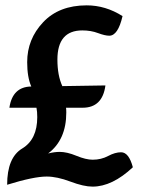

<svg xmlns="http://www.w3.org/2000/svg" viewBox="-20 -674 522 707"><path d="M320.8 13.2Q288.1 13.2 239 -5.4Q189.9 -23.9 151.9 -23.9Q104 -23.9 6.3 6.3Q6.3 -93.8 61.8 -127.2Q117.2 -160.6 117.2 -242.7Q117.2 -263.2 114.3 -277.3H14.6Q25.9 -354.5 95.2 -355.5Q80.1 -389.6 80.1 -445.3Q80.1 -529.8 138.7 -592Q197.3 -654.3 299.3 -654.3Q368.7 -654.3 431.2 -614.7Q414.6 -542.5 382.3 -542.5Q366.7 -542.5 340.8 -552.2Q314.9 -562 283.2 -562Q191.4 -562 191.4 -454.6Q191.4 -396.5 209.5 -356.9L368.2 -359.4Q357.4 -277.3 284.2 -277.3H223.1Q224.1 -272 224.1 -259.8Q224.1 -159.2 157.2 -108.9Q180.7 -114.7 199.7 -114.7Q226.6 -114.7 261.5 -100.3Q296.4 -85.9 321.3 -85.9Q352.5 -85.9 378.2 -99.6Q403.8 -113.3 425.8 -113.3Q454.6 -113.3 469.2 -58.1Q393.1 13.2 320.8 13.2Z"/></svg>

Font: Bainsley
Style: Bold
Weight: 700
Designer: Paul James MIller
Foundry: High-Logic / Made with FontCreator
Version: Version 1.411;March 28, 2021;FontCreator 13.0.0.2683 64-bit